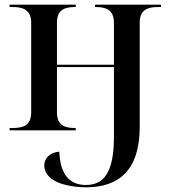

<svg xmlns="http://www.w3.org/2000/svg" viewBox="-20 -556 722 819"><path d="M347 243C484 243 576 173 576 -15V-460C576 -518 615 -526 655 -526H667V-536H385V-526H388C428 -526 466 -517 466 -459V-280H223V-460C223 -518 261 -526 301 -526H303V-536H21V-526H34C74 -526 113 -517 113 -459V-76C113 -18 74 -10 34 -10H21V0H303V-10H301C261 -10 223 -18 223 -76V-270H466V27C466 182 422 233 346 233C283 233 237 196 233 91C197 93 169 116 169 150C169 187 199 214 243 228C278 239 318 243 347 243Z"/></svg>

Font: Noto Serif Display Medium
Style: Regular
Weight: 500
Designer: Monotype Design Team
Foundry: Monotype Imaging Inc.
Version: Version 2.009